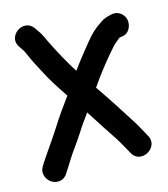

<svg xmlns="http://www.w3.org/2000/svg" viewBox="-70 -583 612 699"><g transform="rotate(-10 236.0 -233.0)"><path d="M387 -509C369.1 -503.6 356.8 -499.5 341.6 -485.9C318.5 -467 309 -457.4 285.3 -423.1C264.8 -392.7 245.1 -363.4 224.3 -328.8C193.9 -367.9 165.8 -411.6 139.7 -454.4C130.6 -471.2 121.5 -485.7 111.9 -496.3L103.3 -506.9C65.4 -552.4 -3.7 -492.3 36.3 -449.4L45 -438.8C48.4 -435 54.2 -426.2 61.8 -411.4C70.8 -394.3 83 -376 95.8 -355.8C119.9 -316.5 147.5 -280.9 176.6 -245.6C158 -214.3 134.9 -176.8 118.7 -144.3C96.3 -101 73.1 -62.9 50.8 -21.5L43.6 -7.2C29.9 20.3 49.4 46.1 68.2 53.7C85.1 60.6 111.4 58.5 123.8 31.4L130 19.9C134.9 10.7 139.7 1.4 145.5 -10.1C158.8 -38.5 179.2 -67.7 198.3 -104.7C208.8 -125.6 221.9 -147.6 236.8 -172.6C263.2 -138.5 298.3 -92.9 309.9 -78.8C331.3 -54.4 345.2 -30.8 366 -1.3C397.5 49.9 473.8 -3.8 440.3 -50.5C429.2 -66.2 418.9 -83.8 404.5 -103C376.5 -140.3 324.4 -207.6 284.4 -255.7C307 -296 332.1 -335.2 358.4 -371.6C370.8 -389.5 379.5 -400.4 381.3 -402C390.1 -409.8 396.9 -418 401.1 -420.9L408.9 -422.5C439.1 -428.5 445.6 -460.5 440.3 -478.9C435 -497.2 414.5 -516.9 387 -509Z"/></g></svg>

Font: Just Breathe
Style: Bd
Weight: 400
Foundry: Cannot Into Space Fonts
Version: Version 0.72